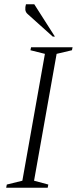

<svg xmlns="http://www.w3.org/2000/svg" viewBox="-20 -882 371 902"><path d="M9 0 12 -15 85 -33 191 -629 123 -646 126 -660H321L318 -646L246 -629L140 -33L207 -15L204 0ZM228 -710 111 -815Q100 -824 99 -836.5Q98 -849 102 -862H141L238 -710Z"/></svg>

Font: Spectral ExtraLight
Style: Italic
Weight: 275
Italic angle: -10°
Designer: Jean-Baptiste Levee
Foundry: Production Type
Version: Version 2.001